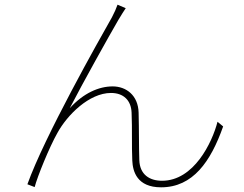

<svg xmlns="http://www.w3.org/2000/svg" viewBox="-20 -777 1040 820"><path d="M517 -742 482 -757C476 -740 469 -724 458 -703C403 -606 170 -194 97 10L128 22C140 -24 191 -149 225 -209C267 -286 361 -380 454 -380C508 -380 540 -348 542 -296C545 -227 542 -154 545 -91C547 -45 565 23 668 23C804 23 880 -87 933 -237L909 -257C886 -168 808 -5 672 -5C618 -5 577 -32 575 -93C573 -149 574 -222 572 -296C570 -370 519 -408 461 -408C403 -408 337 -380 278 -315C332 -420 446 -624 485 -691C497 -712 510 -731 517 -742Z"/></svg>

Font: Source Han Sans JP ExtraLight
Style: Regular
Weight: 250
Designer: Ryoko NISHIZUKA 西塚涼子 (kana, bopomofo & ideographs); Paul D. Hunt (Latin, Greek & Cyrillic); Sandoll Communications 산돌커뮤니
Foundry: Adobe
Version: Version 2.001;hotconv 1.0.107;makeotfexe 2.5.65593